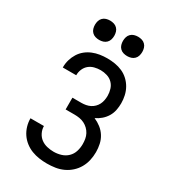

<svg xmlns="http://www.w3.org/2000/svg" viewBox="-228 -1067 1055 1188"><g transform="rotate(30 300.0 -473.0)"><path d="M302 8Q275 8 247 4Q219 0 193 -10Q167 -20 144.5 -37.5Q122 -55 106.5 -78Q91 -101 83 -128Q75 -155 75 -183Q75 -184 75 -184Q75 -184 75 -184H171Q171 -184 171 -184Q171 -184 171 -184Q171 -160 182 -137.5Q193 -115 212 -101Q231 -87 255 -81.5Q279 -76 302 -76Q329 -76 355 -84Q381 -92 400 -110.5Q419 -129 427 -154.5Q435 -180 435 -207Q435 -225 432 -243Q429 -261 420.5 -277Q412 -293 399 -305.5Q386 -318 370 -326Q354 -334 336 -337Q318 -340 300 -340H236V-424H300Q316 -424 332 -427Q348 -430 362 -437Q376 -444 387.5 -455.5Q399 -467 406 -481Q413 -495 416 -511Q419 -527 419 -543Q419 -566 412 -589Q405 -612 388.5 -628.5Q372 -645 349 -652Q326 -659 303 -659Q281 -659 259.5 -653.5Q238 -648 221.5 -634.5Q205 -621 196 -600.5Q187 -580 187 -558Q187 -557 187 -556.5Q187 -556 187 -556H91Q91 -557 91 -557.5Q91 -558 91 -559Q91 -586 98.5 -611.5Q106 -637 120 -659.5Q134 -682 154.5 -698.5Q175 -715 199.5 -725Q224 -735 250 -739Q276 -743 303 -743Q330 -743 357.5 -738.5Q385 -734 410 -723Q435 -712 455.5 -693Q476 -674 489.5 -650Q503 -626 509 -599Q515 -572 515 -545Q515 -520 510 -495Q505 -470 492 -448.5Q479 -427 460 -410.5Q441 -394 418 -383Q444 -372 466.5 -354.5Q489 -337 504 -313Q519 -289 525 -261Q531 -233 531 -205Q531 -175 524.5 -146Q518 -117 503.5 -91.5Q489 -66 467 -46Q445 -26 418 -13.5Q391 -1 361.5 3.5Q332 8 302 8ZM400 -816Q386 -816 372.5 -820Q359 -824 349 -834Q339 -844 335 -857.5Q331 -871 331 -885Q331 -899 335 -912.5Q339 -926 349 -936Q359 -946 372.5 -950Q386 -954 400 -954Q414 -954 427.5 -950Q441 -946 451 -936Q461 -926 465 -912.5Q469 -899 469 -885Q469 -871 465 -857.5Q461 -844 451 -834Q441 -824 427.5 -820Q414 -816 400 -816ZM200 -816Q186 -816 172.5 -820Q159 -824 149 -834Q139 -844 135 -857.5Q131 -871 131 -885Q131 -899 135 -912.5Q139 -926 149 -936Q159 -946 172.5 -950Q186 -954 200 -954Q214 -954 227.5 -950Q241 -946 251 -936Q261 -926 265 -912.5Q269 -899 269 -885Q269 -871 265 -857.5Q261 -844 251 -834Q241 -824 227.5 -820Q214 -816 200 -816Z"/></g></svg>

Font: Iosevka Curly Medium Extended
Style: Regular
Weight: 500
Width: 7
Monospace: yes
Designer: Belleve Invis
Foundry: Belleve Invis
Version: Version 11.1.0; ttfautohint (v1.8.3)